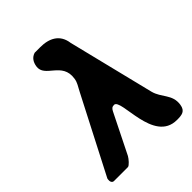

<svg xmlns="http://www.w3.org/2000/svg" viewBox="-215 -859 977 977"><g transform="rotate(-45 274.0 -370.0)"><path d="M307 -274C357 -274 312 7 479 7C514 7 540 5 546 -36C556 -103 504 -128 489 -187C472 -257 391 -583 374 -653C365 -721 314 -747 249 -747H209C182 -739 170 -717 166 -692C155 -619 276 -617 259 -510C255 -484 244 -472 228 -440C197 -379 50 -94 18 -33L17 -27C15 -15 19 0 33 0H133C143 0 166 -27 173 -40L279 -253C286 -267 292 -274 307 -274Z"/></g></svg>

Font: Asimov Print
Style: CIt
Weight: 500
Designer: Google
Version: Version 2.000980: 2014